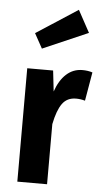

<svg xmlns="http://www.w3.org/2000/svg" viewBox="-57 -858 477 894"><g transform="rotate(5 181.5 -411.0)"><path d="M363 -537 340 -403Q319 -409 298 -409Q256 -409 233.5 -377.5Q211 -346 198 -281V0H59V-530H180L191 -433Q209 -486 241 -515Q273 -544 316 -544Q342 -544 363 -537ZM331 -719 119 -627 81 -696 275 -822Z"/></g></svg>

Font: Fira Sans Condensed SemiBold
Style: Regular
Weight: 600
Width: 3
Designer: bBox Type GmbH & Carrois Corporate GbR & Edenspiekermann AG
Foundry: bBox Type GmbH & Carrois Corporate GbR & Edenspiekermann AG
Version: Version 4.301